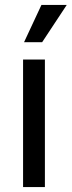

<svg xmlns="http://www.w3.org/2000/svg" viewBox="-20 -754 289 774"><path d="M73 0V-514H161V0ZM77 -584 147 -734H249L150 -584Z"/></svg>

Font: Radio Canada Condensed
Style: Regular
Weight: 400
Width: 3
Designer: Charles Daoud, Etienne Aubert Bonn, Alexandre Saumier Demers, Jacques Le Bailly
Foundry: Radio-Canada
Version: Version 2.104; ttfautohint (v1.8.4.7-5d5b);gftools[0.9.28.de